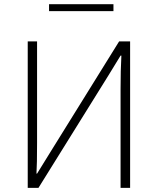

<svg xmlns="http://www.w3.org/2000/svg" viewBox="-20 -903 759 923"><path d="M215.8 -849.6V-882.8H525.4V-849.6ZM113.3 -704.1H158.2V-215.8Q158.2 -114.3 155.3 -68.4H158.2L224.6 -175.8L552.7 -704.1H605.5V0H559.6V-475.6Q559.6 -564.5 563.5 -635.7H559.6L501 -540L165 0H113.3Z"/></svg>

Font: Gothic A1 ExtraLight
Style: Regular
Weight: 275
Designer: HanYang I&C Co.,Ltd.
Foundry: HanYang I&C Co.,Ltd.
Version: Version 2.50